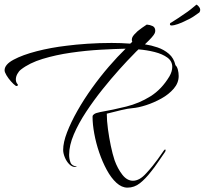

<svg xmlns="http://www.w3.org/2000/svg" viewBox="-34 -772 892 836"><path d="M521 45Q496 45 473 24Q450 3 431 -32Q412 -67 398 -108Q384 -149 376.5 -190Q369 -231 369 -263V-264Q369 -269 372 -271.5Q375 -274 376 -275Q382 -280 402 -284Q459 -294 515.5 -308Q572 -322 621 -352.5Q670 -383 704 -440Q716 -461 716 -481Q716 -506 694.5 -521.5Q673 -537 639.5 -545.5Q606 -554 569 -557Q565 -553 558.5 -547Q552 -541 548 -536Q522 -510 486 -470Q450 -430 412 -382.5Q374 -335 341 -285Q308 -235 287.5 -187Q267 -139 267 -98Q267 -80 273 -64.5Q279 -49 301 -47Q297 -45 293 -45Q279 -45 267 -57.5Q255 -70 248 -87.5Q241 -105 241 -119Q241 -152 258 -196Q275 -240 303 -289.5Q331 -339 366.5 -388.5Q402 -438 440 -482Q478 -526 513 -560Q466 -559 403.5 -555.5Q341 -552 275 -542.5Q209 -533 151.5 -515.5Q94 -498 57 -469Q48 -462 41.5 -450Q35 -438 35 -426Q35 -414 42 -406Q44 -404 44 -402Q44 -399 40.5 -398Q37 -397 35 -398Q25 -405 13.5 -418Q2 -431 -6 -444.5Q-14 -458 -14 -466Q-14 -491 25 -512Q64 -533 126 -549Q188 -565 257 -573Q295 -578 346.5 -581.5Q398 -585 452 -585Q494 -585 533 -582L542 -590Q540 -593 540 -600Q540 -613 558 -629Q563 -635 570 -640Q577 -645 583 -650Q590 -654 594 -657.5Q598 -661 605 -665Q619 -664 630.5 -658.5Q642 -653 642 -638Q642 -634 640 -628Q637 -621 627 -609.5Q617 -598 597 -579Q624 -575 652 -565.5Q680 -556 701.5 -537.5Q723 -519 730 -488Q737 -482 740.5 -468.5Q744 -455 744 -441Q744 -411 722.5 -386Q701 -361 668.5 -343Q636 -325 602 -314Q568 -303 542 -301Q526 -300 493.5 -292.5Q461 -285 431 -277Q431 -247 436 -210Q441 -173 448.5 -137Q456 -101 465 -74Q478 -38 498.5 -11.5Q519 15 545 15Q559 15 573.5 7Q588 -1 604 -19Q617 -33 630 -49Q643 -65 653 -79Q663 -93 669.5 -102.5Q676 -112 679 -116Q682 -121 685 -121Q687 -121 687 -118Q687 -115 685 -111Q675 -97 656.5 -69.5Q638 -42 623 -24Q600 6 575.5 25.5Q551 45 521 45ZM714 -661Q705 -661 706 -667Q706 -672 712 -674Q722 -680 742.5 -693.5Q763 -707 774 -715Q782 -720 796 -731Q810 -742 818 -749Q821 -754 826 -749Q831 -745 835 -738.5Q839 -732 837 -724Q836 -722 835 -719.5Q834 -717 830 -715Q819 -707 807 -699Q795 -691 777 -683Q758 -673 740 -667Q722 -661 714 -661Z"/></svg>

Font: The Nautigal
Style: Regular
Weight: 400
Designer: Robert E. Leuschke
Foundry: Robert E. Leuschke
Version: Version 1.100; ttfautohint (v1.8.3)